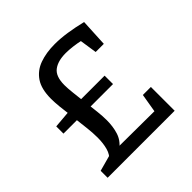

<svg xmlns="http://www.w3.org/2000/svg" viewBox="-181 -872 1033 1033"><g transform="rotate(-45 335.5 -355.0)"><path d="M69 0V-53L171 -81L139 -58Q165 -79 174.5 -113.5Q184 -148 184 -191Q184 -228 179 -269.5Q174 -311 169 -355L186 -336H69V-391L176 -400L166 -383Q161 -419 157.5 -454Q154 -489 154 -516Q154 -590 182.5 -632Q211 -674 261 -692Q311 -710 376 -710Q420 -710 469.5 -702.5Q519 -695 572 -682L564 -524H502L485 -637L496 -620Q465 -627 436 -630.5Q407 -634 384 -634Q324 -634 290.5 -608.5Q257 -583 257 -517Q257 -493 261 -457Q265 -421 269 -386L250 -400H446V-336H256L273 -358Q277 -323 281 -288.5Q285 -254 285 -222Q285 -174 272.5 -134Q260 -94 224 -66L212 -77L515 -75L497 -56L518 -181H579V0Z"/></g></svg>

Font: Bitter Thin Medium
Style: Regular
Weight: 500
Version: Version 3.021